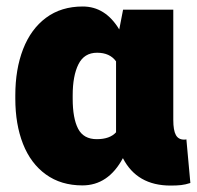

<svg xmlns="http://www.w3.org/2000/svg" viewBox="-20 -558 603 588"><path d="M563 2.4Q547.9 7.3 534.7 8.8Q521.5 10.3 502.4 10.3Q399.4 10.3 356.4 -73.7Q311.5 9.8 232.4 9.8Q167 9.8 120.6 -23.7Q74.2 -57.1 50.5 -117.2Q26.9 -177.2 26.9 -255.9V-266.1Q26.9 -346.2 50.8 -407.7Q74.7 -469.2 121.1 -503.7Q167.5 -538.1 233.4 -538.1Q302.7 -538.1 345.2 -467.8L356.9 -528.3H510.7V-190.9Q510.7 -158.7 518.6 -144.5Q526.4 -130.4 543.9 -130.4Q549.3 -130.4 550.8 -131.3ZM335.4 -152.8V-370.1Q316.4 -396.5 277.3 -396.5Q237.8 -396.5 220.2 -361.1Q202.6 -325.7 202.6 -266.1V-255.9Q202.6 -195.8 219.2 -163.8Q235.8 -131.8 276.4 -131.8Q316.4 -131.8 335.4 -152.8Z"/></svg>

Font: Heebo Black
Style: Regular
Weight: 900
Designer: Oded Ezer
Foundry: Meir Sadan
Version: Version 2.001; ttfautohint (v1.5.14-ce02) -l 8 -r 50 -G 200 